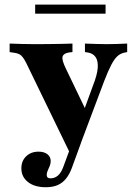

<svg xmlns="http://www.w3.org/2000/svg" viewBox="-20 -605 583 818"><path d="M287.9 67.7 92.7 -334.7Q84.7 -350.8 77.8 -360.1Q71 -369.4 61.7 -374.2Q52.4 -379 37.9 -380.6L21 -383.1V-419.4Q41.9 -418.5 72.2 -417.7Q102.4 -416.9 128.2 -416.9H129.8H134.7Q161.3 -416.9 190.3 -417.3Q219.4 -417.7 245.6 -418.1Q271.8 -418.5 288.7 -419.4V-383.1L274.2 -381.5Q251.6 -378.2 246.8 -364.5Q241.9 -350.8 261.3 -311.3L353.2 -120.2L328.2 -108.9L375.8 -239.5Q394.4 -286.3 396.4 -316.1Q398.4 -346 387.1 -362.1Q375.8 -378.2 353.2 -381.5L341.9 -383.1V-419.4Q368.5 -418.5 390.7 -417.7Q412.9 -416.9 434.7 -416.9Q457.3 -416.9 478.6 -417.7Q500 -418.5 521.8 -419.4V-383.1L508.9 -380.6Q491.9 -376.6 479.4 -364.9Q466.9 -353.2 454 -328.6Q441.1 -304 424.2 -260.5L300.8 67.7ZM175 192.7Q127.4 192.7 99.2 170.6Q71 148.4 71 112.1Q71 80.6 91.5 60.9Q112.1 41.1 144.4 41.1Q167.7 41.1 181.9 52Q196 62.9 196 81.5Q196 91.9 191.9 102Q187.9 112.1 183.5 121.4Q179 130.6 179 140.3Q179 154.8 195.2 154.8Q212.9 154.8 226.6 143.1Q240.3 131.5 249.2 107.3L290.3 -4L325 4L285.5 112.1Q275.8 137.9 261.3 156Q246.8 174.2 225.8 183.5Q204.8 192.7 175 192.7ZM129.8 -546.8V-585.5H429.8V-546.8Z"/></svg>

Font: Playfair 9pt Black
Style: Regular
Weight: 900
Designer: Claus Eggers Sørensen
Foundry: Claus Eggers Sørensen
Version: Version 2.203